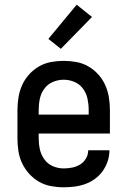

<svg xmlns="http://www.w3.org/2000/svg" viewBox="-20 -786 540 814"><path d="M250 8Q223 8 196 3Q169 -2 145.5 -15.5Q122 -29 103.5 -49.5Q85 -70 73.5 -94.5Q62 -119 58 -146Q54 -173 54 -200V-320Q54 -347 58.5 -374Q63 -401 74 -425.5Q85 -450 103.5 -470.5Q122 -491 145.5 -504.5Q169 -518 196 -523Q223 -528 250 -528Q277 -528 304 -523Q331 -518 354.5 -504.5Q378 -491 396.5 -470.5Q415 -450 426 -425.5Q437 -401 441.5 -374Q446 -347 446 -320V-220H144V-200Q144 -176 149 -153Q154 -130 168 -110.5Q182 -91 204 -81.5Q226 -72 250 -72Q268 -72 286 -75.5Q304 -79 319.5 -88.5Q335 -98 344.5 -114Q354 -130 354 -149H444Q444 -125 436.5 -102.5Q429 -80 415.5 -61Q402 -42 383 -28Q364 -14 342 -6Q320 2 296.5 5Q273 8 250 8ZM144 -300H356V-320Q356 -344 351 -367.5Q346 -391 332 -410Q318 -429 296 -438.5Q274 -448 250 -448Q226 -448 204 -438.5Q182 -429 168 -410Q154 -391 149 -367.5Q144 -344 144 -320ZM238 -579 185 -621 305 -766 370 -714Z"/></svg>

Font: Iosevka Term Curly Medium
Style: Regular
Weight: 500
Designer: Belleve Invis
Foundry: Belleve Invis
Version: Version 32.3.0